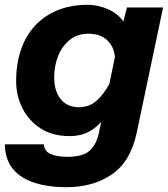

<svg xmlns="http://www.w3.org/2000/svg" viewBox="-21 -587 697 797"><path d="M491 -498 506 -556H656L546 -34Q521 83 444 136.5Q367 190 254 190Q179 190 121.5 171.5Q64 153 32 113.5Q0 74 -1 12H161Q163 41 189.5 52.5Q216 64 259 64Q323 64 351 38.5Q379 13 389 -33L399 -81Q372 -51 340.5 -36.5Q309 -22 268 -22Q197 -22 147.5 -54Q98 -86 72 -138Q46 -190 46 -250Q46 -322 66 -380.5Q86 -439 124.5 -480.5Q163 -522 218 -544.5Q273 -567 343 -567Q387 -567 428 -548.5Q469 -530 491 -498ZM306 -142Q350 -142 380 -169Q410 -196 433 -239L456 -350Q452 -394 423.5 -420.5Q395 -447 346 -447Q300 -447 268.5 -421.5Q237 -396 220.5 -355Q204 -314 204 -266Q204 -209 231 -175.5Q258 -142 306 -142Z"/></svg>

Font: Azeret Mono Thin
Style: Bold Italic
Weight: 700
Italic angle: -12°
Version: Version 1.002